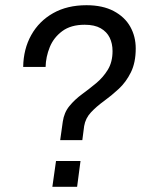

<svg xmlns="http://www.w3.org/2000/svg" viewBox="-20 -717 558 737"><path d="M211 -179 221 -250Q226 -285 246.5 -310Q267 -335 295 -355.5Q323 -376 349.5 -398Q376 -420 394 -449.5Q412 -479 412 -521Q412 -550 401 -572.5Q390 -595 366.5 -608.5Q343 -622 305 -622Q252 -622 219 -597.5Q186 -573 171 -536Q156 -499 155 -460H69Q70 -529 100 -582.5Q130 -636 184 -666.5Q238 -697 312 -697Q374 -697 416.5 -674.5Q459 -652 480 -614.5Q501 -577 501 -531Q501 -477 482.5 -439.5Q464 -402 436 -376Q408 -350 379 -329Q350 -308 329 -285.5Q308 -263 303 -233L296 -179ZM181 0 195 -99H289L276 0Z"/></svg>

Font: Chivo Medium Light
Style: Italic
Weight: 300
Italic angle: -8.05°
Version: Version 2.002